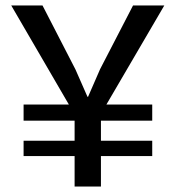

<svg xmlns="http://www.w3.org/2000/svg" viewBox="-20 -680 640 700"><path d="M252 0V-111H66V-167H252V-240H66V-299H231L21 -660H135L255 -427L299 -327H301L345 -428L465 -660H579L368 -299H535V-240H348V-167H535V-111H348V0Z"/></svg>

Font: Elaine Sans Medium
Style: Regular
Weight: 500
Designer: Wei Huang
Foundry: Wei Huang
Version: Version 2.001;December 24, 2019;FontCreator 12.0.0.2547 64-b